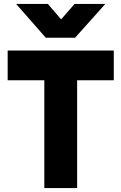

<svg xmlns="http://www.w3.org/2000/svg" viewBox="-20 -957 618 977"><path d="M205.5 0V-548.5H19V-700H559V-548.5H372.5V0ZM213 -765 62 -937H223.5L291 -858.5L359.5 -937H516L362 -765Z"/></svg>

Font: Geologica Cursive
Style: Bold
Weight: 700
Designer: Sindre Bremnes, Frode Helland
Foundry: Monokrom Skriftforlag AS
Version: Version 1.010;gftools[0.9.28]